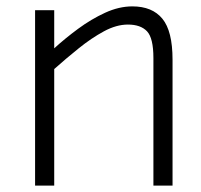

<svg xmlns="http://www.w3.org/2000/svg" viewBox="-20 -582 630 602"><path d="M90 0V-550H150V-430.5Q184 -461.5 225 -491.8Q266 -522 309.5 -542Q353 -562 395 -562Q457.5 -562 489.2 -523.2Q521 -484.5 521 -395V0H461V-400Q461 -462.5 441 -483.8Q421 -505 381 -505Q345 -505 305.8 -483.8Q266.5 -462.5 226.8 -430.5Q187 -398.5 150 -365.5V0Z"/></svg>

Font: Junction Light
Style: Regular
Weight: 300
Designer: Caroline Hadilaksono
Foundry: Caroline Hadilaksono, Tyler Finck, The League of Moveable Type
Version: Version 2.000; ttfautohint (v1.8.3)